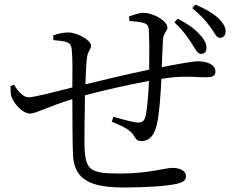

<svg xmlns="http://www.w3.org/2000/svg" viewBox="-20 -811 1040 852"><path d="M754 -712C791 -677 809 -651 827 -624C845 -597 855 -573 870 -572C884 -571 895 -578 896 -596C897 -615 889 -634 866 -658C844 -683 816 -703 769 -728ZM554 -718C578 -716 598 -714 614 -710C631 -706 639 -698 640 -682C643 -642 643 -563 642 -502C551 -483 425 -453 359 -437C361 -483 362 -523 365 -547C368 -586 384 -590 384 -608C384 -634 320 -667 283 -667C257 -667 235 -660 216 -654L217 -633C236 -631 260 -630 275 -624C291 -618 297 -612 299 -583C302 -554 302 -492 301 -423C235 -406 130 -379 107 -379C83 -379 58 -408 42 -435L27 -429C27 -410 26 -391 32 -379C47 -342 85 -307 113 -307C140 -307 181 -334 301 -371C302 -276 301 -178 304 -123C309 -10 387 21 531 21C635 21 723 14 763 5C793 -2 805 -10 805 -30C805 -54 778 -66 745 -66C713 -66 638 -41 515 -41C380 -41 359 -54 355 -161C354 -207 356 -301 357 -388C428 -407 543 -434 641 -452C639 -396 633 -323 625 -291C618 -271 608 -267 593 -267C576 -267 527 -280 483 -293L476 -271C516 -254 560 -237 575 -207C586 -188 594 -185 608 -185C644 -185 666 -213 676 -259C687 -304 693 -390 696 -461C715 -464 732 -466 748 -468C818 -474 854 -468 893 -468C921 -468 936 -473 936 -493C936 -524 900 -539 859 -539C837 -539 775 -528 698 -513C700 -560 701 -600 703 -631C704 -666 723 -672 723 -689C723 -716 664 -754 616 -754C596 -754 576 -746 553 -738ZM833 -775C871 -744 891 -721 911 -694C931 -669 939 -644 955 -643C969 -643 980 -651 981 -669C983 -687 972 -708 948 -731C924 -753 896 -769 847 -791Z"/></svg>

Font: Source Han Serif AKR9
Style: Regular
Weight: 400
Designer: Ryoko NISHIZUKA 西塚涼子 (kana & ideographs); Frank Grießhammer (Latin, Greek & Cyrillic); Sandoll Communications 산돌커뮤니케이션, 
Foundry: Adobe Systems Incorporated
Version: Version 1.005;hotconv 1.0.107;makeotfexe 2.5.65593